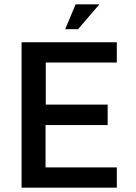

<svg xmlns="http://www.w3.org/2000/svg" viewBox="-20 -861 626 881"><path d="M79 0V-667H516V-574H190V-381H474V-287H189V-93H516V0ZM279 -727 327 -841H436L338 -727Z"/></svg>

Font: Maven Pro Medium
Style: Regular
Weight: 500
Designer: Joe Prince
Foundry: Joe Prince
Version: Version 2.103